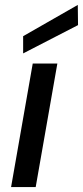

<svg xmlns="http://www.w3.org/2000/svg" viewBox="-20 -760 337 780"><path d="M25 0 113 -502H213L125 0ZM74 -543V-613L296 -740L297 -658Z"/></svg>

Font: DM Sans 16pt Medium
Style: Italic
Weight: 500
Italic angle: -10°
Version: Version 4.004;gftools[0.9.30]